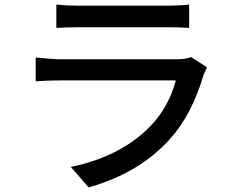

<svg xmlns="http://www.w3.org/2000/svg" viewBox="-20 -774 1040 843"><path d="M819.3 -523.4 888.7 -478.5Q875 -447.3 874 -445.3Q821.3 -268.6 726.6 -164.1Q591.8 -13.7 369.1 48.8L291 -41Q511.7 -86.9 640.6 -220.7Q720.7 -303.7 752 -420.9H243.2Q187.5 -420.9 136.7 -417V-521.5Q214.8 -513.7 243.2 -513.7H754.9Q793.9 -513.7 819.3 -523.4ZM227.5 -651.4V-753.9Q273.4 -749 323.2 -749H712.9Q768.6 -749 810.5 -753.9V-651.4Q772.5 -654.3 711.9 -654.3H323.2Q269.5 -654.3 227.5 -651.4Z"/></svg>

Font: GenEi Gothic M SemiBold
Style: Regular
Weight: 500
Designer: o_tamon (Modified); [Source Han Sans]
Ryoko NISHIZUKA  (kana & ideographs); Paul D. Hunt (Latin, Greek & Cyrillic); Wenl
Version: Version 1.1a;Original Version 1.004